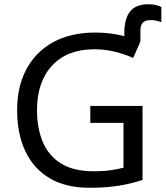

<svg xmlns="http://www.w3.org/2000/svg" viewBox="-20 -878 783 908"><path d="M683 -858Q702 -858 717.5 -854Q733 -850 743 -845V-773Q736 -776 722 -779.5Q708 -783 691 -783Q644 -783 644 -735V-682L610 -604Q572 -621 524.5 -633Q477 -645 426 -645Q298 -645 226.5 -568Q155 -491 155 -357Q155 -272 182.5 -206.5Q210 -141 269 -104.5Q328 -68 424 -68Q471 -68 504 -73Q537 -78 564 -85V-297H407V-377H654V-27Q596 -8 537 1Q478 10 403 10Q292 10 216 -34.5Q140 -79 100.5 -161.5Q61 -244 61 -357Q61 -469 105 -551Q149 -633 231.5 -678.5Q314 -724 431 -724Q503 -724 568 -707V-724Q568 -789 595 -823.5Q622 -858 683 -858Z"/></svg>

Font: Noto Sans Historical
Style: Regular
Weight: 400
Designer: Monotype Design Team
Foundry: Monotype Imaging Inc.
Version: Version 2.013; ttfautohint (v1.8.4.7-5d5b)